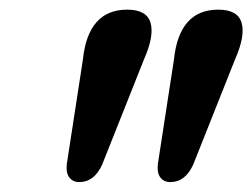

<svg xmlns="http://www.w3.org/2000/svg" viewBox="-20 -802 510 388"><path d="M140 -434Q127.5 -434 120.2 -443.2Q113 -452.5 115 -470.5L147.5 -681.5Q158 -782.5 237 -782.5Q276.5 -782.5 284.2 -756Q292 -729.5 271 -682L186.5 -469.5Q170.5 -434 140 -434ZM324 -434Q311.5 -434 304.2 -443.2Q297 -452.5 299 -470.5L331.5 -681.5Q342 -782.5 421 -782.5Q460.5 -782.5 468.2 -756Q476 -729.5 455 -682L370.5 -469.5Q354.5 -434 324 -434Z"/></svg>

Font: Fraunces 72pt S100 SemiBold
Style: Italic
Weight: 600
Italic angle: -16°
Version: Version 1.000; ttfautohint (v1.8.3)